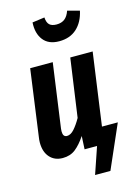

<svg xmlns="http://www.w3.org/2000/svg" viewBox="-139 -869 791 1101"><g transform="rotate(-15 256.5 -318.0)"><path d="M164 -780 237 -790Q239 -759 253 -746Q267 -733 295 -733Q324 -733 343 -747.5Q362 -762 373 -794L444 -775Q430 -710 389.5 -673Q349 -636 285 -636Q222 -636 191 -675.5Q160 -715 164 -780ZM488 -100 375 158H284L338 0H264L268 -78Q238 -33 207 -8.5Q176 16 131 16Q83 16 54.5 -16Q26 -48 26 -103Q26 -119 29 -137L83 -530H217L164 -149Q163 -143 163 -133Q163 -100 187 -100Q209 -100 230 -123.5Q251 -147 272 -184L321 -530H454L394 -100Z"/></g></svg>

Font: Fira Sans Extra Condensed SemiBold
Style: Italic
Weight: 600
Width: 3
Italic angle: -8°
Designer: Carrois Corporate & Edenspiekermann AG
Foundry: Carrois Corporate GbR & Edenspiekermann AG
Version: Version 4.203